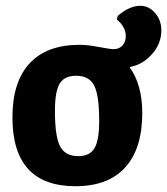

<svg xmlns="http://www.w3.org/2000/svg" viewBox="-20 -633 578 664"><path d="M465 -613Q495 -613 516.5 -588Q538 -563 538 -528Q538 -482 505.5 -445.5Q473 -409 428 -401Q472 -340 472 -242Q472 -119 413 -54Q354 11 241 11Q23 11 23 -227Q23 -350 82.5 -414Q142 -478 255 -478Q283 -478 322 -470.5Q361 -463 373 -463Q392 -463 403.5 -475.5Q415 -488 415 -509Q415 -539 384 -566L387 -578Q428 -613 465 -613ZM243 -371Q203 -371 186.5 -344Q170 -317 170 -250Q170 -160 188 -126.5Q206 -93 251 -93Q290 -93 306.5 -120Q323 -147 323 -215Q323 -304 305.5 -337.5Q288 -371 243 -371Z"/></svg>

Font: Alegreya Sans ExtraBold
Style: Regular
Weight: 800
Designer: Juan Pablo del Peral
Foundry: Huerta Tipografica
Version: Version 2.007